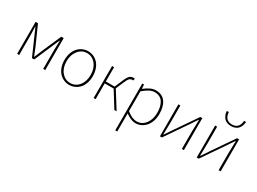

<svg xmlns="http://www.w3.org/2000/svg" viewBox="-46 -1491 3325 2486"><g transform="rotate(30 1617.0 -248.0)"><path d="M96.2 0V-478H131.8L253.9 -204.1Q260.7 -186.5 278.1 -144.3Q295.4 -102.1 304.2 -79.1H308.1Q347.7 -170.9 359.9 -204.1L480 -478H516.1V0H485.8V-292Q485.8 -318.4 490.2 -421.9H485.8Q484.9 -419.4 443.8 -326.2L324.2 -47.9H290L168 -326.2Q127 -419.4 126 -421.9H122.1Q126 -330.1 126 -292V0Z M666 -237.8Q666 -296.4 683.1 -344.7Q700.2 -393.1 729.2 -424.6Q758.3 -456.1 796.6 -473.1Q835 -490.2 877.9 -490.2Q920.9 -490.2 959.2 -473.1Q997.6 -456.1 1026.6 -424.6Q1055.7 -393.1 1072.8 -344.7Q1089.8 -296.4 1089.8 -237.8Q1089.8 -180.2 1072.8 -132.3Q1055.7 -84.5 1026.6 -53.2Q997.6 -22 959.2 -4.9Q920.9 12.2 877.9 12.2Q835 12.2 796.6 -4.9Q758.3 -22 729.2 -53.2Q700.2 -84.5 683.1 -132.3Q666 -180.2 666 -237.8ZM1057.6 -237.8Q1057.6 -335.9 1006.3 -398.9Q955.1 -461.9 877.9 -461.9Q800.8 -461.9 749.3 -398.9Q697.8 -335.9 697.8 -237.8Q697.8 -140.1 749 -78.1Q800.3 -16.1 877.9 -16.1Q955.6 -16.1 1006.6 -78.1Q1057.6 -140.1 1057.6 -237.8Z M1239.7 0V-478H1269.5V-264.2H1401.4L1453.6 -386.2Q1479.5 -446.8 1502.4 -466.3Q1525.4 -485.8 1557.6 -485.8Q1569.8 -485.8 1577.6 -481.9L1569.3 -452.1Q1563.5 -454.1 1555.7 -454.1Q1533.7 -454.1 1516.6 -439.2Q1499.5 -424.3 1479.5 -377.9L1425.8 -252L1583.5 0H1549.3L1403.3 -235.8H1269.5V0Z M1691.4 222.2V-478H1717.3L1721.2 -416H1723.1Q1816.4 -490.2 1889.2 -490.2Q1984.4 -490.2 2032.7 -425.3Q2081.1 -360.4 2081.1 -246.1Q2081.1 -187 2064 -137.7Q2046.9 -88.4 2017.8 -55.9Q1988.8 -23.4 1950.4 -5.6Q1912.1 12.2 1869.1 12.2Q1802.7 12.2 1721.2 -47.9V222.2ZM1871.1 -16.1Q1949.2 -16.1 1999.3 -80.8Q2049.3 -145.5 2049.3 -246.1Q2049.3 -293.5 2040.3 -331.5Q2031.2 -369.6 2012.7 -399.4Q1994.1 -429.2 1962.2 -445.6Q1930.2 -461.9 1887.2 -461.9Q1817.4 -461.9 1721.2 -377.9V-82Q1801.3 -16.1 1871.1 -16.1Z M2231 0V-478H2260.7V-224.1Q2260.7 -169.9 2256.8 -42H2260.7Q2271 -56.6 2295.9 -93.8Q2320.8 -130.9 2330.6 -146L2558.6 -478H2588.9V0H2558.6V-253.9Q2558.6 -292 2563 -436H2558.6Q2548.3 -421.4 2523.4 -384.3Q2498.5 -347.2 2488.8 -332L2260.7 0Z M2780.8 0V-478H2810.5V-224.1Q2810.5 -169.9 2806.6 -42H2810.5Q2820.8 -56.6 2845.7 -93.8Q2870.6 -130.9 2880.4 -146L3108.4 -478H3138.7V0H3108.4V-253.9Q3108.4 -292 3112.8 -436H3108.4Q3098.1 -421.4 3073.2 -384.3Q3048.3 -347.2 3038.6 -332L2810.5 0ZM2816.4 -717.8H2846.7Q2847.7 -694.3 2853.8 -674.3Q2859.9 -654.3 2872.3 -636.5Q2884.8 -618.7 2907.5 -608.4Q2930.2 -598.1 2960.4 -598.1Q2990.7 -598.1 3013.4 -608.4Q3036.1 -618.7 3048.8 -636.5Q3061.5 -654.3 3067.6 -674.3Q3073.7 -694.3 3074.7 -717.8H3104.5Q3103 -697.8 3098.4 -679.4Q3093.8 -661.1 3083.3 -641.4Q3072.8 -621.6 3057.4 -607.2Q3042 -592.8 3017.1 -583.5Q2992.2 -574.2 2960.4 -574.2Q2928.7 -574.2 2903.8 -583.5Q2878.9 -592.8 2863.5 -607.2Q2848.1 -621.6 2837.6 -641.4Q2827.1 -661.1 2822.5 -679.4Q2817.9 -697.8 2816.4 -717.8Z"/></g></svg>

Font: Source Sans 3 ExtraLight
Style: Regular
Weight: 200
Designer: Paul D. Hunt
Foundry: Adobe
Version: Version 3.052;hotconv 1.1.0;makeotfexe 2.6.0